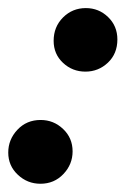

<svg xmlns="http://www.w3.org/2000/svg" viewBox="-36 -436 311 475"><path d="M96.7 -335Q96.7 -369.6 119.9 -392.8Q143.1 -416 176.3 -416Q208.5 -416 231.4 -393.8Q254.4 -371.6 254.4 -338.4Q254.4 -303.2 231 -281Q207.5 -258.8 175.3 -258.8Q143.1 -258.8 119.9 -280.5Q96.7 -302.2 96.7 -335ZM64 18.6Q31.7 18.6 8.1 -3.7Q-15.6 -25.9 -15.6 -58.6Q-15.6 -90.8 7.1 -115Q29.8 -139.2 64.5 -139.2Q96.7 -139.2 120.1 -116.9Q143.6 -94.7 143.6 -61.5Q143.6 -29.3 120.8 -5.4Q98.1 18.6 64 18.6Z"/></svg>

Font: Elstob SemiBold
Style: Italic
Weight: 600
Italic angle: -20°
Designer: Peter S. Baker
Version: Version 1.015